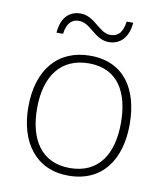

<svg xmlns="http://www.w3.org/2000/svg" viewBox="-82 -788 745 866"><g transform="rotate(10 290.5 -355.0)"><path d="M125 -616H155C162 -671 188 -686 216 -686C271 -686 298 -615 364 -615C416 -615 453 -652 458 -720H428C421 -663 395 -648 365 -648C314 -648 283 -720 218 -720C165 -720 130 -684 125 -616ZM522 -265C522 -423 451 -540 294 -540C146 -540 58 -435 58 -265C58 -104 139 10 289 10C445 10 522 -105 522 -265ZM98 -265C98 -415 167 -505 294 -505C429 -505 482 -401 482 -265C482 -124 423 -25 289 -25C160 -25 98 -122 98 -265Z"/></g></svg>

Font: Noto Sans Ethiopic ExtraLight
Style: Regular
Weight: 200
Designer: Monotype Design Team
Foundry: Monotype Imaging Inc.
Version: Version 2.102